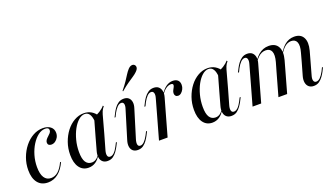

<svg xmlns="http://www.w3.org/2000/svg" viewBox="-62 -1118 2754 1586"><g transform="rotate(-20 1315.0 -325.0)"><path d="M151.6 11.3Q93.5 11.3 62.1 -28.6Q30.6 -68.5 30.6 -139.5Q30.6 -196 49.6 -247.6Q68.5 -299.2 100.8 -339.5Q133.1 -379.8 174.6 -402.8Q216.1 -425.8 261.3 -425.8Q303.2 -425.8 328.2 -406Q353.2 -386.3 353.2 -351.6Q353.2 -330.6 343.5 -312.9Q333.9 -295.2 318.1 -284.3Q302.4 -273.4 283.9 -273.4Q269.4 -273.4 260.9 -280.6Q252.4 -287.9 252.4 -300.8Q252.4 -314.5 261.3 -326.2Q270.2 -337.9 281.5 -347.6Q292.7 -357.3 301.6 -367.7Q310.5 -378.2 310.5 -391.1Q310.5 -414.5 279 -414.5Q246 -414.5 215.7 -391.5Q185.5 -368.5 160.9 -329.4Q136.3 -290.3 121.8 -241.1Q107.3 -191.9 107.3 -139.5Q107.3 -78.2 127.8 -46.4Q148.4 -14.5 187.1 -14.5Q221 -14.5 248.8 -38.3Q276.6 -62.1 300 -112.1H308.9Q281.5 -51.6 241.5 -20.2Q201.6 11.3 151.6 11.3Z M508.1 11.3Q457.3 11.3 428.2 -28.6Q399.2 -68.5 399.2 -139.5Q399.2 -196.8 417.3 -248.4Q435.5 -300 466.1 -339.9Q496.8 -379.8 537.1 -402.8Q577.4 -425.8 621 -425.8Q658.1 -425.8 687.1 -408.5Q716.1 -391.1 737.1 -357.3L685.5 -326.6Q683.1 -371 668.1 -394Q653.2 -416.9 626.6 -416.9Q598.4 -416.9 571.4 -393.1Q544.4 -369.4 523 -329.8Q501.6 -290.3 488.7 -240.7Q475.8 -191.1 475.8 -137.9Q475.8 -76.6 494.4 -48.4Q512.9 -20.2 547.6 -20.2Q566.9 -20.2 583.9 -31Q600.8 -41.9 614.5 -63.7V-57.3Q596.8 -24.2 569.4 -6.5Q541.9 11.3 508.1 11.3ZM646.8 -206.5 691.9 -366.1Q719.4 -375 747.2 -392.3Q775 -409.7 791.9 -430.6L797.6 -423.4Q789.5 -414.5 784.3 -405.6Q779 -396.8 774.6 -386.7Q770.2 -376.6 766.1 -362.1L723.4 -206.5ZM686.3 -76.6Q678.2 -48.4 683.1 -31Q687.9 -13.7 706.5 -13.7Q724.2 -13.7 741.1 -30.2Q758.1 -46.8 774.2 -78.2L789.5 -108.1H798.4L780.6 -73.4Q771.8 -56.5 757.7 -36.3Q743.5 -16.1 723.8 -1.6Q704 12.9 675 12.9Q648.4 12.9 631.9 -1.2Q615.3 -15.3 611.3 -39.9Q607.3 -64.5 616.1 -96L646.8 -206.5H723.4Z M954 -76.6Q945.2 -48.4 949.2 -31Q953.2 -13.7 971.8 -13.7Q988.7 -13.7 1005.6 -30.6Q1022.6 -47.6 1039.5 -79L1054.8 -108.9H1063.7L1046 -74.2Q1037.1 -57.3 1023 -36.7Q1008.9 -16.1 988.7 -1.6Q968.5 12.9 940.3 12.9Q913.7 12.9 897.6 -0.8Q881.5 -14.5 877.8 -39.1Q874.2 -63.7 883.9 -94.4L958.1 -337.9Q967.7 -366.1 963.3 -383.1Q958.9 -400 941.1 -400Q923.4 -400 906.5 -383.1Q889.5 -366.1 872.6 -334.7L858.1 -304.8H849.2L866.9 -339.5Q875.8 -357.3 889.5 -377Q903.2 -396.8 923.8 -411.3Q944.4 -425.8 972.6 -425.8Q999.2 -425.8 1014.9 -412.1Q1030.6 -398.4 1034.7 -374.2Q1038.7 -350 1028.2 -318.5ZM990.3 -484.7 986.3 -488.7Q1017.7 -527.4 1036.3 -555.2Q1054.8 -583.1 1068.1 -604.4Q1081.5 -625.8 1097.6 -643.5Q1112.9 -659.7 1128.6 -662.5Q1144.4 -665.3 1154.8 -654.8Q1163.7 -645.2 1162.1 -631Q1160.5 -616.9 1142.7 -599.2Q1128.2 -584.7 1106.9 -570.6Q1085.5 -556.5 1056.9 -536.7Q1028.2 -516.9 990.3 -484.7Z M1187.1 -206.5 1223.4 -336.3Q1232.3 -365.3 1227 -382.7Q1221.8 -400 1204 -400Q1186.3 -400 1169.4 -383.1Q1152.4 -366.1 1135.5 -334.7L1121 -304.8H1111.3L1129 -339.5Q1137.9 -357.3 1152 -377Q1166.1 -396.8 1186.7 -411.3Q1207.3 -425.8 1234.7 -425.8Q1262.1 -425.8 1278.2 -412.1Q1294.4 -398.4 1299.2 -373.8Q1304 -349.2 1294.4 -317.7L1262.9 -206.5ZM1129 0 1187.1 -206.5H1262.9L1204.8 0ZM1405.6 -294.4Q1391.9 -294.4 1383.9 -302.8Q1375.8 -311.3 1375.8 -325Q1375.8 -338.7 1381.9 -350.4Q1387.9 -362.1 1393.5 -372.6Q1399.2 -383.1 1399.2 -391.1Q1399.2 -404.8 1379 -404.8Q1356.5 -404.8 1333.9 -387.9Q1311.3 -371 1292.7 -340.3V-347.6Q1315.3 -385.5 1343.5 -405.6Q1371.8 -425.8 1403.2 -425.8Q1431.5 -425.8 1447.2 -411.3Q1462.9 -396.8 1462.9 -369.4Q1462.9 -350 1454.4 -333.1Q1446 -316.1 1433.1 -305.2Q1420.2 -294.4 1405.6 -294.4Z M1596 11.3Q1545.2 11.3 1516.1 -28.6Q1487.1 -68.5 1487.1 -139.5Q1487.1 -196.8 1505.2 -248.4Q1523.4 -300 1554 -339.9Q1584.7 -379.8 1625 -402.8Q1665.3 -425.8 1708.9 -425.8Q1746 -425.8 1775 -408.5Q1804 -391.1 1825 -357.3L1773.4 -326.6Q1771 -371 1756 -394Q1741.1 -416.9 1714.5 -416.9Q1686.3 -416.9 1659.3 -393.1Q1632.3 -369.4 1610.9 -329.8Q1589.5 -290.3 1576.6 -240.7Q1563.7 -191.1 1563.7 -137.9Q1563.7 -76.6 1582.3 -48.4Q1600.8 -20.2 1635.5 -20.2Q1654.8 -20.2 1671.8 -31Q1688.7 -41.9 1702.4 -63.7V-57.3Q1684.7 -24.2 1657.3 -6.5Q1629.8 11.3 1596 11.3ZM1734.7 -206.5 1779.8 -366.1Q1807.3 -375 1835.1 -392.3Q1862.9 -409.7 1879.8 -430.6L1885.5 -423.4Q1877.4 -414.5 1872.2 -405.6Q1866.9 -396.8 1862.5 -386.7Q1858.1 -376.6 1854 -362.1L1811.3 -206.5ZM1774.2 -76.6Q1766.1 -48.4 1771 -31Q1775.8 -13.7 1794.4 -13.7Q1812.1 -13.7 1829 -30.2Q1846 -46.8 1862.1 -78.2L1877.4 -108.1H1886.3L1868.5 -73.4Q1859.7 -56.5 1845.6 -36.3Q1831.5 -16.1 1811.7 -1.6Q1791.9 12.9 1762.9 12.9Q1736.3 12.9 1719.8 -1.2Q1703.2 -15.3 1699.2 -39.9Q1695.2 -64.5 1704 -96L1734.7 -206.5H1811.3Z M2237.1 -206.5 2258.1 -279.8Q2274.2 -338.7 2261.7 -369.4Q2249.2 -400 2211.3 -400Q2175 -400 2144.8 -371.8Q2114.5 -343.5 2083.9 -281.5V-287.9Q2116.9 -358.9 2156.5 -392.3Q2196 -425.8 2246 -425.8Q2304.8 -425.8 2327.8 -384.3Q2350.8 -342.7 2331.5 -270.2L2313.7 -206.5ZM2458.9 -206.5 2479.8 -283.1Q2496 -339.5 2483.9 -369.8Q2471.8 -400 2434.7 -400Q2400.8 -400 2371.4 -371.8Q2341.9 -343.5 2312.1 -281.5L2311.3 -287.9Q2345.2 -359.7 2383.5 -392.7Q2421.8 -425.8 2470.2 -425.8Q2527.4 -425.8 2549.6 -384.7Q2571.8 -343.5 2553.2 -273.4L2534.7 -206.5ZM2009.7 -206.5 2046 -336.3Q2054.8 -365.3 2049.6 -382.7Q2044.4 -400 2026.6 -400Q2008.9 -400 1991.9 -383.1Q1975 -366.1 1958.1 -334.7L1943.5 -304.8H1933.9L1951.6 -339.5Q1960.5 -357.3 1974.6 -377Q1988.7 -396.8 2009.3 -411.3Q2029.8 -425.8 2057.3 -425.8Q2084.7 -425.8 2100.8 -412.1Q2116.9 -398.4 2121.8 -373.8Q2126.6 -349.2 2116.9 -317.7L2085.5 -206.5ZM1951.6 0 2009.7 -206.5H2085.5L2027.4 0ZM2179 0 2237.1 -206.5H2313.7L2255.6 0ZM2498.4 -76.6Q2489.5 -48.4 2494.8 -31Q2500 -13.7 2517.7 -13.7Q2535.5 -13.7 2552.4 -30.2Q2569.4 -46.8 2586.3 -78.2L2600.8 -108.1H2609.7L2592.7 -73.4Q2583.9 -56.5 2569.8 -36.3Q2555.6 -16.1 2535.5 -1.6Q2515.3 12.9 2487.1 12.9Q2460.5 12.9 2444 -1.2Q2427.4 -15.3 2423 -39.9Q2418.5 -64.5 2427.4 -96L2458.9 -206.5H2534.7Z"/></g></svg>

Font: Playfair 144pt SemiCondensed
Style: Italic
Weight: 400
Width: 4
Italic angle: -15.6°
Designer: Claus Eggers Sørensen
Foundry: Claus Eggers Sørensen
Version: Version 2.203